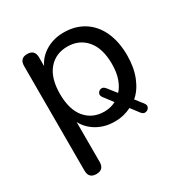

<svg xmlns="http://www.w3.org/2000/svg" viewBox="-158 -626 911 943"><g transform="rotate(-30 297.0 -154.5)"><path d="M122 187Q79 187 79 143V-450Q79 -494 121 -494Q164 -494 164 -450V-401Q185 -445 229 -470.5Q273 -496 329 -496Q394 -496 442.5 -465.5Q491 -435 517.5 -378Q544 -321 544 -243Q544 -174 522.5 -121Q501 -68 465 -38L498 4Q509 18 503 30Q497 42 483.5 44.5Q470 47 459 33L424 -13Q405 -3 381 3Q357 9 329 9Q274 9 230.5 -16Q187 -41 165 -83V143Q165 187 122 187ZM310 -59Q329 -59 346 -63.5Q363 -68 375 -75L337 -125Q326 -139 331.5 -150.5Q337 -162 350 -165Q363 -168 375 -153L413 -105Q433 -126 445.5 -161Q458 -196 458 -243Q458 -332 417.5 -379.5Q377 -427 310 -427Q243 -427 203 -379.5Q163 -332 163 -243Q163 -154 203 -106.5Q243 -59 310 -59Z"/></g></svg>

Font: Chiron GoRound TC N
Style: Regular
Weight: 350
Designer: Ryoko NISHIZUKA 西塚涼子 (kana, bopomofo & ideographs); Paul D. Hunt (Latin, Greek & Cyrillic); Sandoll Communications 산돌커뮤니
Foundry: Adobe
Version: Version 1.000;hotconv 1.1.1;makeotfexe 2.6.0